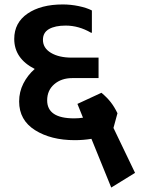

<svg xmlns="http://www.w3.org/2000/svg" viewBox="-20 -728 634 863"><path d="M480 115 391 -104Q355 -98 316 -98Q209 -98 137.5 -143Q66 -188 66 -272Q66 -315 85 -352.5Q104 -390 136 -418Q44 -465 44 -553Q44 -626 104 -667Q164 -708 262 -708Q298 -708 334 -700.5Q370 -693 393 -681V-581H389Q334 -613 275 -613Q228 -613 200.5 -597.5Q173 -582 173 -549Q173 -512 209 -490.5Q245 -469 302 -469H423V-377H305Q256 -377 224 -349.5Q192 -322 192 -277Q192 -196 313 -196Q334 -196 353 -199L328 -261L436 -311Q461 -290 477.5 -269Q494 -248 508 -219L490 -153L587 49Z"/></svg>

Font: AmikoBold
Style: Bold
Weight: 700
Designer: Pablo Impallari, Rodrigo Fuenzalida, Andres Torresi
Foundry: Impallari Type
Version: Version 1.000; ttfautohint (v1.3)